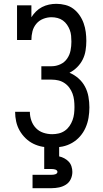

<svg xmlns="http://www.w3.org/2000/svg" viewBox="-20 -763 540 1003"><path d="M253 8Q227 8 202 3.5Q177 -1 154.5 -12Q132 -23 113.5 -41Q95 -59 82.5 -81Q70 -103 64.5 -128Q59 -153 59 -178Q59 -179 59 -179Q59 -179 59 -179H136Q136 -179 136 -179Q136 -179 136 -179Q136 -155 144 -132.5Q152 -110 168 -93.5Q184 -77 206.5 -69.5Q229 -62 253 -62Q270 -62 287 -66Q304 -70 318.5 -80Q333 -90 343 -104.5Q353 -119 359 -135.5Q365 -152 367 -169Q369 -186 369 -204Q369 -222 367 -239.5Q365 -257 359 -273.5Q353 -290 342.5 -304.5Q332 -319 317 -329Q302 -339 285 -343Q268 -347 250 -347H196V-417H250Q273 -417 295 -427Q317 -437 330.5 -456.5Q344 -476 348.5 -499Q353 -522 353 -545Q353 -561 351.5 -576.5Q350 -592 344.5 -606.5Q339 -621 330 -634Q321 -647 308.5 -656Q296 -665 280.5 -669Q265 -673 249 -673Q227 -673 205.5 -664.5Q184 -656 169.5 -638.5Q155 -621 149.5 -599Q144 -577 144 -554H69V-735H144V-673Q154 -689 168 -703Q182 -717 199.5 -726Q217 -735 236 -739Q255 -743 275 -743Q298 -743 321.5 -737Q345 -731 363.5 -717Q382 -703 395.5 -683.5Q409 -664 417 -641.5Q425 -619 428 -595.5Q431 -572 431 -549Q431 -524 427 -499Q423 -474 412 -452Q401 -430 383 -412Q365 -394 343 -383Q369 -372 390 -353.5Q411 -335 424 -310.5Q437 -286 442 -258Q447 -230 447 -202Q447 -175 442.5 -148Q438 -121 427 -96Q416 -71 398 -50.5Q380 -30 356.5 -16.5Q333 -3 306.5 2.5Q280 8 253 8ZM150 220V150H250Q255 150 259.5 149.5Q264 149 268.5 147.5Q273 146 276.5 143Q280 140 280 135Q280 130 276.5 127Q273 124 268.5 122.5Q264 121 259.5 120.5Q255 120 250 120H211V0H289V54Q303 57 316 64Q329 71 339 81.5Q349 92 353.5 106.5Q358 121 358 135Q358 155 349.5 173Q341 191 324.5 201.5Q308 212 288.5 216Q269 220 250 220Z"/></svg>

Font: Iosevka Slab
Style: Regular
Weight: 400
Monospace: yes
Designer: Belleve Invis
Foundry: Belleve Invis
Version: Version 11.2.4; ttfautohint (v1.8.3)